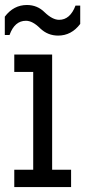

<svg xmlns="http://www.w3.org/2000/svg" viewBox="-58 -760 386 780"><path d="M0 -70.5H76.9V-467.9H0V-538.5H153.8V-70.5H230.8V0H0ZM-38.5 -692.3Q-2.6 -739.7 51.3 -739.7Q93.6 -739.7 123.1 -710.3Q155.1 -679.5 182.1 -679.5Q226.9 -679.5 248.7 -737.2H267.9V-662.8Q232.1 -615.4 178.2 -615.4Q135.9 -615.4 105.1 -644.9Q74.4 -675.6 47.4 -675.6Q1.3 -675.6 -19.2 -617.9H-38.5Z"/></svg>

Font: Slabo 13px
Style: Regular
Weight: 400
Designer: John Hudson
Foundry: Tiro Typeworks Ltd.
Version: Version 1.02 Build 005a